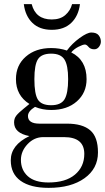

<svg xmlns="http://www.w3.org/2000/svg" viewBox="-20 -662 507 927"><path d="M95 -642H133Q152 -568 230 -568Q271 -568 295.5 -589.5Q320 -611 328 -642H366Q359 -585 324 -551.5Q289 -518 230 -518Q171 -518 136.5 -551.5Q102 -585 95 -642ZM390 -447Q380 -447 358.5 -436Q337 -425 324 -409Q398 -372 398 -280Q398 -214 351 -172.5Q304 -131 227 -131Q185 -131 149 -146Q115 -125 115 -102Q115 -65 171 -65H304Q378 -65 415.5 -33Q453 -1 453 74Q453 152 388 198.5Q323 245 215 245Q127 245 79.5 211Q32 177 32 112Q32 38 122 -5Q48 -19 48 -71Q48 -90 58.5 -103.5Q69 -117 95 -138L122 -160Q57 -201 57 -280Q57 -347 104.5 -388.5Q152 -430 227 -430Q268 -430 303 -418Q328 -452 364.5 -478.5Q401 -505 421 -505Q446 -505 456.5 -491.5Q467 -478 467 -461Q467 -448 458 -436Q449 -424 435 -424Q417 -424 407.5 -435.5Q398 -447 390 -447ZM309 -280Q309 -347 291 -375Q273 -403 227 -403Q181 -403 163.5 -376.5Q146 -350 146 -280Q146 -208 163 -181Q180 -154 227 -154Q274 -154 291.5 -182.5Q309 -211 309 -280ZM289 0H189Q145 0 113 34Q81 68 81 110Q81 159 114.5 189Q148 219 214 219Q297 219 342 181Q387 143 387 81Q387 0 289 0Z"/></svg>

Font: Unna
Style: Regular
Weight: 400
Designer: Jorge de Buen U.
Foundry: Omnibus-Type
Version: Version 2.006;PS 002.006;hotconv 1.0.70;makeotf.lib2.5.58329